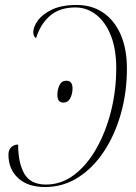

<svg xmlns="http://www.w3.org/2000/svg" viewBox="-20 -744 546 773"><path d="M289 -724Q350 -724 395.5 -693Q441 -662 466 -604.5Q491 -547 491 -468Q491 -373 467 -287.5Q443 -202 399 -135Q355 -68 294.5 -29.5Q234 9 161 9Q92 9 53 -27Q14 -63 14 -122Q14 -140 25 -151Q36 -162 53 -162Q53 -88 78 -44.5Q103 -1 165 -1Q227 -1 278.5 -40Q330 -79 368 -146Q406 -213 427 -296.5Q448 -380 448 -470Q448 -546 426.5 -600.5Q405 -655 367.5 -684.5Q330 -714 283 -714Q221 -714 182 -681Q143 -648 125 -590Q114 -598 114 -614Q114 -636 132.5 -661.5Q151 -687 189.5 -705.5Q228 -724 289 -724ZM235 -331Q211 -331 211 -362Q211 -383 219.5 -401Q228 -419 247 -419Q272 -419 272 -388Q272 -367 263 -349Q254 -331 235 -331Z"/></svg>

Font: Noto Serif Display Condensed ExtraLight
Style: Italic
Weight: 200
Width: 3
Italic angle: -12°
Designer: Monotype Design Team
Foundry: Monotype Imaging Inc.
Version: Version 2.009